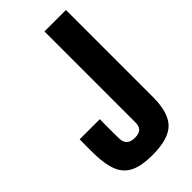

<svg xmlns="http://www.w3.org/2000/svg" viewBox="-248 -869 949 949"><g transform="rotate(-45 226.0 -395.0)"><path d="M216.5 10Q143 10 100.2 -10.2Q57.5 -30.5 38.5 -74.8Q19.5 -119 17.5 -191Q17 -215 17 -245.5Q17 -276 17.5 -300H158.5Q158 -282 157.8 -256.8Q157.5 -231.5 157.8 -206.2Q158 -181 158.5 -163Q159.5 -138.5 173.5 -125.2Q187.5 -112 216.5 -112Q246 -112 258.8 -125.2Q271.5 -138.5 271.5 -163V-800H421.5V-191Q421.5 -83 375.8 -36.5Q330 10 216.5 10Z"/></g></svg>

Font: Big Shoulders Display Thin Black
Style: Regular
Weight: 900
Version: Version 2.002